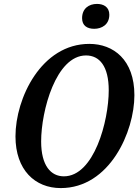

<svg xmlns="http://www.w3.org/2000/svg" viewBox="-20 -949 715 980"><path d="M461 -802C499 -802 538 -823 538 -874C538 -913 509 -929 475 -929C434 -929 399 -906 399 -856C399 -818 425 -802 461 -802ZM290 11C540 11 666 -277 666 -463C666 -644 559 -725 436 -725C191 -725 59 -448 59 -253C59 -81 159 11 290 11ZM306 -49C240 -49 190 -103 190 -227C190 -384 266 -666 419 -666C488 -666 535 -611 535 -488C535 -331 460 -49 306 -49Z"/></svg>

Font: Noto Serif Condensed SemiBold
Style: Italic
Weight: 600
Width: 3
Italic angle: -12°
Designer: Monotype Design Team
Foundry: Monotype Imaging Inc.
Version: Version 2.014